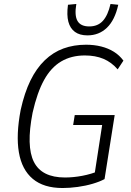

<svg xmlns="http://www.w3.org/2000/svg" viewBox="-20 -938 660 966"><path d="M295 8Q200 8 145 -38Q90 -84 75 -171.5Q60 -259 84 -385Q103 -471 133 -532.5Q163 -594 205 -634.5Q247 -675 299 -694Q351 -713 413 -713Q454 -713 489.5 -704Q525 -695 553 -677.5Q581 -660 601 -633L572 -589Q541 -625 500.5 -642Q460 -659 407 -659Q339 -659 288 -629Q237 -599 202 -536Q167 -473 144 -371Q111 -202 150.5 -123.5Q190 -45 307 -45Q349 -45 394 -53.5Q439 -62 480 -79L453 -43L494 -309H348L356 -359H557L506 -37Q482 -24 446.5 -13.5Q411 -3 371 2.5Q331 8 295 8ZM420 -760Q381 -760 357 -777.5Q333 -795 324 -828.5Q315 -862 322 -914L364 -918Q354 -860 370 -832.5Q386 -805 429 -805Q472 -805 497.5 -833Q523 -861 536 -918L575 -914Q558 -837 518 -798.5Q478 -760 420 -760Z"/></svg>

Font: Nunito Sans 10pt Condensed Light
Style: Italic
Weight: 300
Width: 3
Italic angle: -9°
Designer: Vernon Adams
Foundry: Vernon Adams
Version: Version 3.101;gftools[0.9.27]